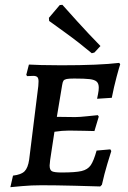

<svg xmlns="http://www.w3.org/2000/svg" viewBox="-20 -769 531 797"><path d="M236 -53Q293 -53 318.5 -59Q344 -65 356.5 -83Q369 -101 381 -144L438 -149L442 -142Q438 -130 425.5 -88.5Q413 -47 403 -2L396 5Q371 4 290 2Q209 0 152 0Q110 0 72 3.5Q34 7 23 8L34 -40Q68 -44 82 -58Q96 -72 101 -106L139 -412Q140 -420 140 -431Q140 -444 135 -449Q130 -454 118 -454L93 -453L89 -458L100 -501Q113 -500 151.5 -499Q190 -498 234 -498Q392 -498 475 -508L479 -502Q475 -491 464 -450Q453 -409 444 -363L383 -359Q384 -364 387 -379Q390 -394 390 -405Q390 -422 381.5 -430Q373 -438 352.5 -440.5Q332 -443 288 -443Q266 -443 256.5 -441Q247 -439 243.5 -434Q240 -429 238 -416L216 -284L292 -283Q309 -283 342 -286.5Q375 -290 386 -291L390 -285L372 -225Q361 -225 330.5 -226Q300 -227 267 -227Q238 -227 206 -222L195 -150Q186 -94 186 -82Q186 -63 196 -58Q206 -53 236 -53ZM228 -748 239 -749Q253 -733 301 -680Q349 -627 397 -578L372 -551L361 -548Q306 -594 252.5 -632.5Q199 -671 184 -682L183 -695Z"/></svg>

Font: Alegreya SC Medium
Style: Italic
Weight: 500
Italic angle: -7°
Designer: Juan Pablo del Peral
Foundry: Huerta Tipografica
Version: Version 2.007; ttfautohint (v1.6)